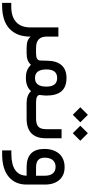

<svg xmlns="http://www.w3.org/2000/svg" viewBox="455 -1066 839 1789"><g transform="rotate(90 874.5 -171.5)"><path d="M425.8 0Q347.7 0 321.3 -38.6V-35.6Q321.3 89.4 249.8 157.7Q178.2 226.1 42 228L6.8 228.5V143.1H41Q135.7 143.1 185.5 97.4Q235.4 51.8 235.4 -35.2V-295.9H320.8V-187Q320.8 -87.9 425.8 -87.9H433.6Q444.8 -87.9 444.8 -47.4V-42Q444.8 0 433.6 0Z M428.7 -87.9H477.5Q510.7 -87.9 526.6 -97.4Q542.5 -106.9 543.9 -127Q545.4 -149.4 545.4 -183.1Q545.4 -277.8 586.7 -324.7Q627.9 -371.6 706.1 -371.6Q789.1 -371.6 829.8 -325.2Q870.6 -278.8 870.6 -182.1Q870.6 -172.9 869.1 -159.7Q867.7 -146.5 866.5 -136Q865.2 -125.5 865.2 -122.6Q865.2 -87.9 935.1 -87.9H951.7Q962.9 -87.9 962.9 -47.4V-42Q962.9 0 951.7 0H936Q903.8 0 874.8 -10.7Q845.7 -21.5 829.1 -41.5Q787.6 6.8 706.1 6.8Q664.1 6.8 636.2 -4.4Q608.4 -15.6 583.5 -40.5Q549.3 0 478.5 0H428.7Q416.5 0 416.5 -42V-47.4Q416.5 -87.9 428.7 -87.9ZM787.1 -184.1Q787.1 -284.7 706.5 -284.7Q627 -284.7 627 -184.1Q627 -78.1 707 -78.1Q787.1 -78.1 787.1 -184.1Z M946.8 -87.9H1085Q1136.2 -87.9 1159.9 -108.9Q1183.6 -129.9 1183.6 -182.1V-325.7H1268.6V-181.6Q1268.6 0 1085.4 0H946.8Q934.6 0 934.6 -42V-47.4Q934.6 -87.9 946.8 -87.9ZM1151.4 -500.5 1221.2 -570.8 1291.5 -500.5 1221.2 -430.2ZM979.5 -500.5 1049.8 -570.8 1119.6 -500.5 1049.8 -430.2Z M1699.7 -169.9V0Q1699.7 106.4 1627 167.2Q1554.2 228 1417.5 228H1381.3V142.1H1414.6Q1512.7 142.1 1564.5 106Q1616.2 69.8 1616.7 1V0H1537.6Q1367.7 0 1367.7 -165.5Q1367.7 -206.5 1378.4 -240.7Q1389.2 -274.9 1409.9 -300.3Q1430.7 -325.7 1463.1 -339.8Q1495.6 -354 1537.1 -354Q1614.3 -354 1657 -304.7Q1699.7 -255.4 1699.7 -169.9ZM1449.2 -167.5Q1449.2 -87.9 1537.1 -87.9H1617.2V-170.4Q1617.2 -219.2 1595.5 -244.6Q1573.7 -270 1535.2 -270Q1493.2 -270 1471.2 -242.9Q1449.2 -215.8 1449.2 -167.5Z"/></g></svg>

Font: Shabnam WOL
Style: WOL
Weight: 400
Foundry: DejaVu fonts team - Redesigned by Saber Rastikerdar - Based on Vazir font
Version: Version 5.0.0